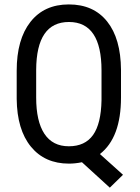

<svg xmlns="http://www.w3.org/2000/svg" viewBox="-20 -741 641 881"><path d="M445.8 -417.5Q445.8 -640.1 296.4 -640.1Q147 -640.1 146 -420.4V-293.5Q146 -184.1 183.8 -127Q221.7 -69.8 295.9 -69.8Q370.1 -69.8 407 -121.6Q443.8 -173.3 445.8 -281.2ZM535.2 -293.5Q535.2 -109.4 438.5 -34.2L544.4 61L483.9 120.1L356 3.4Q325.2 9.8 296.4 9.8Q185.5 9.8 121.8 -68.1Q58.1 -146 56.6 -287.1V-416.5Q56.6 -560.1 119.6 -640.4Q182.6 -720.7 295.9 -720.7Q409.2 -720.7 471.7 -642.3Q534.2 -564 535.2 -420.4Z"/></svg>

Font: RobotoCondensed-Regular
Style: Regular
Weight: 400
Designer: Google
Version: Version 2.001201; 2014